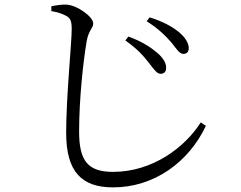

<svg xmlns="http://www.w3.org/2000/svg" viewBox="-20 -767 1040 830"><path d="M674 -448C688 -448 698 -456 698 -471C700 -493 686 -517 657 -541C631 -563 591 -589 535 -609L522 -592C573 -556 599 -527 623 -496C645 -468 658 -448 674 -448ZM773 -534C787 -534 796 -543 796 -558C796 -582 780 -607 750 -631C725 -651 685 -674 627 -692L614 -675C663 -645 697 -611 722 -582C745 -553 756 -534 773 -534ZM267 -698C284 -688 290 -677 290 -641C290 -583 266 -348 266 -193C266 -22 335 43 469 43C646 43 796 -66 870 -223L848 -238C781 -132 641 -24 469 -24C359 -24 322 -72 322 -199C322 -335 339 -497 355 -591C364 -638 383 -645 383 -666C383 -694 314 -745 267 -747C249 -748 228 -745 202 -740V-719C228 -715 251 -707 267 -698Z"/></svg>

Font: Source Han Serif K
Style: Regular
Weight: 400
Designer: Ryoko NISHIZUKA 西塚涼子 (kana & ideographs); Frank Grießhammer (Latin, Greek & Cyrillic); Wenlong ZHANG 张文龙 (bopomofo); San
Foundry: Adobe Systems Incorporated
Version: Version 1.001;PS 1.001;hotconv 16.6.54;makeotf.lib2.5.65590